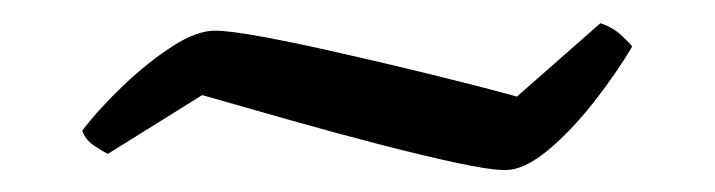

<svg xmlns="http://www.w3.org/2000/svg" viewBox="-20 -401 629 169"><path d="M425 -251.3Q411.2 -251.3 381.2 -257.8Q351.2 -264.3 312.6 -274.3Q274 -284.3 233.5 -295.8Q193 -307.3 158 -317.3L75 -265.6Q71 -267.4 63.1 -272.6Q55.1 -277.9 52.4 -286Q67.1 -305.3 88.3 -325.5Q109.4 -345.6 131.1 -359.8Q152.9 -374 169 -374Q182.2 -374 211.8 -368.5Q241.5 -363 279.6 -354.3Q317.7 -345.7 358.6 -335.7Q399.5 -325.7 435 -316L508.5 -380.6Q519.5 -376.9 527.4 -369.5Q535.2 -362.2 536.4 -360Q522.6 -336.5 502.6 -311Q482.6 -285.6 461.9 -268.4Q441.1 -251.3 425 -251.3Z"/></svg>

Font: Texturina Medium
Style: Regular
Weight: 500
Designer: Guillermo Torres Carreño
Foundry: Omnibus-Type
Version: Version 1.003